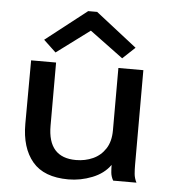

<svg xmlns="http://www.w3.org/2000/svg" viewBox="-51 -731 702 789"><g transform="rotate(5 300.0 -337.0)"><path d="M260 11Q159 11 111.5 -45.5Q64 -102 64 -201L65 -463H168V-202Q168 -71 284 -71Q322 -71 354 -85.5Q386 -100 405.5 -130Q425 -160 425 -206V-463H528V-73Q528 -53 529.5 -35.5Q531 -18 540 0H444Q435 -16 433.5 -32Q432 -48 432 -64Q406 -27 358 -8Q310 11 260 11ZM162 -504 111 -552 281 -685H318L488 -552L437 -504L299 -606Z"/></g></svg>

Font: Inconsolata Expanded SemiBold
Style: Regular
Weight: 600
Width: 7
Monospace: yes
Designer: Raph Levien, Cyreal, Brenton Simpson
Foundry: Raph Levien, Cyreal, Google
Version: Version 3.001; ttfautohint (v1.8.2.53-6de2)